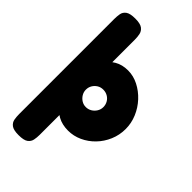

<svg xmlns="http://www.w3.org/2000/svg" viewBox="-289 -819 1117 1117"><g transform="rotate(45 269.5 -261.0)"><path d="M297 -3Q248 -3 212 -23Q176 -43 153 -77.5Q130 -112 119 -156Q108 -200 109 -249Q110 -297 121.5 -342Q133 -387 156 -422Q179 -457 214 -477.5Q249 -498 297 -498Q341 -498 382.5 -477Q424 -456 457 -420.5Q490 -385 509 -340Q528 -295 528 -247Q528 -197 509 -152.5Q490 -108 457.5 -74.5Q425 -41 383.5 -22Q342 -3 297 -3ZM112 219Q70 219 52.5 205.5Q35 192 31.5 171.5Q28 151 28 129V-652Q28 -674 31.5 -694.5Q35 -715 53 -728Q71 -741 113 -741Q155 -741 172.5 -727.5Q190 -714 194 -693.5Q198 -673 198 -651V131Q198 153 194 173Q190 193 172.5 206Q155 219 112 219ZM273 -173Q293 -173 309.5 -183Q326 -193 336 -209.5Q346 -226 346 -245Q346 -265 336.5 -281.5Q327 -298 310.5 -307.5Q294 -317 274 -317Q253 -317 237 -307Q221 -297 211.5 -281Q202 -265 202 -245Q202 -226 212 -209.5Q222 -193 238 -183Q254 -173 273 -173Z"/></g></svg>

Font: Fredoka Light
Style: Regular
Weight: 300
Designer: Ben Nathan
Foundry: Milena B. Brandão, Ben Nathan
Version: Version 2.001